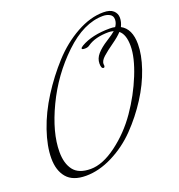

<svg xmlns="http://www.w3.org/2000/svg" viewBox="-137 -857 927 994"><g transform="rotate(-20 327.0 -360.5)"><path d="M601 -640Q654 -612 654 -527Q654 -469 629 -395.5Q604 -322 557.5 -249.5Q511 -177 451.5 -115.5Q392 -54 316.5 -16Q241 22 169 22Q97 22 63.5 -17.5Q30 -57 30 -124Q30 -191 58.5 -274.5Q87 -358 138.5 -439Q190 -520 253 -589Q316 -658 392.5 -700.5Q469 -743 541 -743Q578 -743 595.5 -727Q613 -711 613 -687.5Q613 -664 601 -640ZM451 -491 452 -484Q452 -472 445 -472Q432 -472 432 -500Q432 -528 452.5 -551.5Q473 -575 509.5 -598Q546 -621 559 -633Q543 -637 532 -637Q458 -637 415 -607Q405 -599 388.5 -599Q372 -599 372 -604.5Q372 -610 384 -617Q446 -653 544 -653Q560 -653 573 -650Q586 -668 586 -688Q586 -708 570 -717Q554 -726 533 -726Q427 -726 319 -623Q211 -520 146 -383.5Q81 -247 81 -141Q81 -77 109.5 -40Q138 -3 204 -3Q270 -3 348 -61Q426 -119 483.5 -202Q541 -285 578 -376.5Q615 -468 615 -531.5Q615 -595 585 -619Q567 -599 531.5 -574Q496 -549 473.5 -529Q451 -509 451 -491Z"/></g></svg>

Font: Mrs Saint Delafield
Style: Regular
Weight: 400
Designer: Alejandro Paul
Foundry: Alejandro Paul
Version: Version 1.001